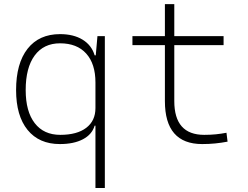

<svg xmlns="http://www.w3.org/2000/svg" viewBox="-20 -694 1212 938"><path d="M272.5 9.8Q170.9 9.8 114.7 -59.3Q58.6 -128.4 58.6 -253.9Q58.6 -384.3 114.7 -455.8Q170.9 -527.3 273.4 -527.3Q339.4 -527.3 383.5 -500.2Q427.7 -473.1 442.4 -423.8H447.8L456.1 -517.6H492.2V224.6H446.3V-80.1H442.4Q429.7 -37.1 385.3 -13.7Q340.8 9.8 272.5 9.8ZM105.5 -253.9Q105.5 -149.4 149.7 -92.3Q193.8 -35.2 274.4 -35.2Q356.4 -35.2 401.4 -69.6Q446.3 -104 446.3 -166V-291Q446.3 -382.3 401.1 -432.4Q356 -482.4 273.4 -482.4Q193.4 -482.4 149.4 -422.9Q105.5 -363.3 105.5 -253.9Z M967.8 9.8Q785.6 9.8 785.6 -200.2V-473.6H627V-517.6H785.6V-673.8H831.5V-517.6H1072.3V-473.6H831.5V-200.2Q831.5 -35.2 977.5 -35.2Q1007.8 -35.2 1034.2 -37.8Q1060.5 -40.5 1086.4 -45.4L1091.8 -2Q1060.5 3.9 1030.8 6.8Q1001 9.8 967.8 9.8Z"/></svg>

Font: Caskaydia Cove ExtraLight
Style: Regular
Weight: 200
Monospace: yes
Designer: Aaron Bell
Foundry: Saja Typeworks
Version: Version 4.300; ttfautohint (v1.8.3)